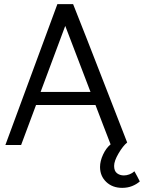

<svg xmlns="http://www.w3.org/2000/svg" viewBox="-20 -700 695 927"><path d="M257 -680H333Q399 -514 464 -346Q529 -178 594 -12Q574 4 552.5 40.5Q531 77 531 101Q531 126 545 136.5Q559 147 578 147Q591 147 604.5 142Q618 137 629 127Q636 140 642.5 151.5Q649 163 655 176Q639 190 617.5 198.5Q596 207 570 207Q523 207 493 178.5Q463 150 463 106Q463 78 477.5 46.5Q492 15 514 -3Q496 -50 477.5 -97.5Q459 -145 441 -193H154L82 0H6Q68 -169 131.5 -340Q195 -511 257 -680ZM295 -575 176 -256H417Q387 -335 356 -415.5Q325 -496 295 -575Z"/></svg>

Font: Palanquin
Style: Regular
Weight: 400
Designer: Pria Ravichandran
Version: Version 1.0.4